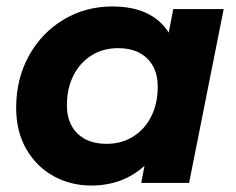

<svg xmlns="http://www.w3.org/2000/svg" viewBox="-20 -566 730 594"><path d="M672 -538 565 0H417L427 -53Q360 8 262 8Q199 8 146 -21Q93 -50 61.5 -104.5Q30 -159 30 -233Q30 -322 69.5 -393.5Q109 -465 177 -505.5Q245 -546 327 -546Q451 -546 502 -465L516 -538ZM468 -298Q468 -353 435.5 -385Q403 -417 345 -417Q299 -417 263 -394.5Q227 -372 207 -332Q187 -292 187 -240Q187 -185 219.5 -153Q252 -121 310 -121Q356 -121 392 -143.5Q428 -166 448 -206Q468 -246 468 -298Z"/></svg>

Font: Idrija
Style: Bold Italic
Weight: 700
Italic angle: -11.3°
Designer: Julieta Ulanovsky
Foundry: Julieta Ulanovsky
Version: Version 7.200